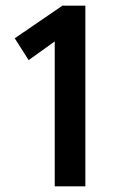

<svg xmlns="http://www.w3.org/2000/svg" viewBox="-20 -657 435 677"><path d="M173 0H281V-637H200L32 -522L81 -445L173 -511Z"/></svg>

Font: Cambridge Sans Medium
Style: Regular
Weight: 500
Version: Version 2.020;PS 002.020;hotconv 1.0.88;makeotf.lib2.5.64775